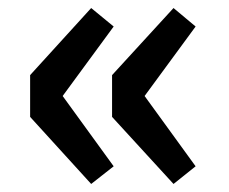

<svg xmlns="http://www.w3.org/2000/svg" viewBox="-20 -525 569 478"><path d="M207 -67 55 -234V-338L207 -505L263 -459L136 -286L263 -111ZM412 -67 259 -234V-338L412 -505L467 -459L340 -286L467 -111Z"/></svg>

Font: Noto Sans KR
Style: Bold
Weight: 700
Designer: Ryoko NISHIZUKA  (kana, bopomofo & ideographs); Paul D. Hunt (Latin, Greek & Cyrillic); Sandoll Communications , Soo-you
Foundry: Adobe
Version: Version 2.004-H2;hotconv 1.0.118;makeotfexe 2.5.65603